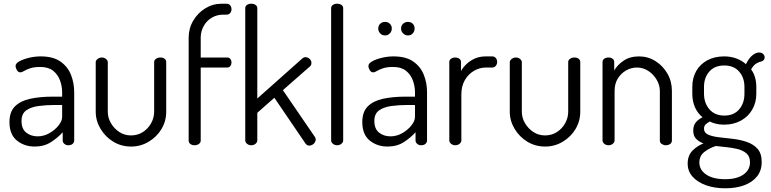

<svg xmlns="http://www.w3.org/2000/svg" viewBox="-20 -783 4154 1035"><path d="M167 7Q111 7 71 -25.5Q31 -58 31 -125Q31 -180 60.5 -209.5Q90 -239 142.5 -250.5Q195 -262 264 -262H315V-286Q315 -318 303.5 -349.5Q292 -381 266.5 -401.5Q241 -422 197 -422Q164 -422 143 -415Q122 -408 110 -400.5Q98 -393 90 -393Q78 -393 71 -405Q64 -417 64 -428Q64 -441 84.5 -452.5Q105 -464 136.5 -471.5Q168 -479 199 -479Q266 -479 305.5 -451.5Q345 -424 362.5 -380Q380 -336 380 -286V-26Q380 -15 371.5 -7.5Q363 0 348 0Q336 0 327 -7.5Q318 -15 318 -26V-70Q292 -41 255 -17Q218 7 167 7ZM183 -48Q216 -48 246 -65Q276 -82 295.5 -106.5Q315 -131 315 -153V-217H273Q228 -217 187.5 -211.5Q147 -206 121.5 -188Q96 -170 96 -131Q96 -88 121.5 -68Q147 -48 183 -48Z M687 7Q634 7 591 -19Q548 -45 522 -88.5Q496 -132 496 -181V-448Q496 -457 506 -465Q516 -473 529 -473Q542 -473 551.5 -465Q561 -457 561 -448V-181Q561 -148 578 -119Q595 -90 623 -71.5Q651 -53 686 -53Q722 -53 750 -71Q778 -89 794.5 -118.5Q811 -148 811 -181V-449Q811 -459 821 -466Q831 -473 844 -473Q859 -473 867.5 -466Q876 -459 876 -449V-181Q876 -130 850.5 -87.5Q825 -45 781.5 -19Q738 7 687 7Z M1028 0Q1015 0 1006 -7Q997 -14 997 -25V-579Q997 -630 1021.5 -671.5Q1046 -713 1086.5 -738Q1127 -763 1175 -763H1200Q1214 -763 1221 -754Q1228 -745 1228 -733Q1228 -722 1221 -713Q1214 -704 1200 -704H1183Q1149 -704 1121.5 -687.5Q1094 -671 1078.5 -643.5Q1063 -616 1062 -584V-473H1205Q1216 -473 1222 -465Q1228 -457 1228 -447Q1228 -436 1222 -427.5Q1216 -419 1205 -419H1062V-25Q1062 -14 1052 -7Q1042 0 1028 0Z M1334 0Q1321 0 1311.5 -8Q1302 -16 1302 -26V-739Q1302 -750 1311.5 -756.5Q1321 -763 1334 -763Q1348 -763 1357.5 -756.5Q1367 -750 1367 -739V-252L1611 -469Q1619 -475 1626 -475Q1634 -475 1641.5 -471Q1649 -467 1654 -460Q1659 -453 1659 -444Q1659 -439 1657.5 -434.5Q1656 -430 1652 -426L1505 -297L1678 -44Q1682 -38 1682 -30Q1682 -23 1677 -15Q1672 -7 1663.5 -2.5Q1655 2 1647 2Q1635 2 1627 -9L1459 -256L1367 -175V-26Q1367 -16 1357.5 -8Q1348 0 1334 0Z M1797 0Q1784 0 1774.5 -8Q1765 -16 1765 -26V-739Q1765 -750 1774.5 -756.5Q1784 -763 1797 -763Q1811 -763 1820.5 -756.5Q1830 -750 1830 -739V-26Q1830 -16 1820.5 -8Q1811 0 1797 0Z M2069 7Q2013 7 1973 -25.5Q1933 -58 1933 -125Q1933 -180 1962.5 -209.5Q1992 -239 2044.5 -250.5Q2097 -262 2166 -262H2217V-286Q2217 -318 2205.5 -349.5Q2194 -381 2168.5 -401.5Q2143 -422 2099 -422Q2066 -422 2045 -415Q2024 -408 2012 -400.5Q2000 -393 1992 -393Q1980 -393 1973 -405Q1966 -417 1966 -428Q1966 -441 1986.5 -452.5Q2007 -464 2038.5 -471.5Q2070 -479 2101 -479Q2168 -479 2207.5 -451.5Q2247 -424 2264.5 -380Q2282 -336 2282 -286V-26Q2282 -15 2273.5 -7.5Q2265 0 2250 0Q2238 0 2229 -7.5Q2220 -15 2220 -26V-70Q2194 -41 2157 -17Q2120 7 2069 7ZM2085 -48Q2118 -48 2148 -65Q2178 -82 2197.5 -106.5Q2217 -131 2217 -153V-217H2175Q2130 -217 2089.5 -211.5Q2049 -206 2023.5 -188Q1998 -170 1998 -131Q1998 -88 2023.5 -68Q2049 -48 2085 -48ZM2179 -592Q2164 -592 2153 -603Q2142 -614 2142 -629Q2142 -645 2153 -655Q2164 -665 2179 -665Q2195 -665 2205 -655Q2215 -645 2215 -629Q2215 -614 2205 -603Q2195 -592 2179 -592ZM2056 -592Q2040 -592 2029.5 -603Q2019 -614 2019 -629Q2019 -645 2029.5 -655Q2040 -665 2056 -665Q2071 -665 2081.5 -655Q2092 -645 2092 -629Q2092 -614 2081.5 -603Q2071 -592 2056 -592Z M2434 0Q2421 0 2411.5 -8Q2402 -16 2402 -26V-449Q2402 -460 2411.5 -466.5Q2421 -473 2434 -473Q2447 -473 2456 -466.5Q2465 -460 2465 -449V-400Q2476 -420 2495 -438Q2514 -456 2540 -467.5Q2566 -479 2599 -479H2634Q2645 -479 2652.5 -470.5Q2660 -462 2660 -449Q2660 -437 2652.5 -428Q2645 -419 2634 -419H2599Q2566 -419 2535.5 -401.5Q2505 -384 2486 -351.5Q2467 -319 2467 -273V-26Q2467 -16 2457.5 -8Q2448 0 2434 0Z M2919 7Q2866 7 2823 -19Q2780 -45 2754 -88.5Q2728 -132 2728 -181V-448Q2728 -457 2738 -465Q2748 -473 2761 -473Q2774 -473 2783.5 -465Q2793 -457 2793 -448V-181Q2793 -148 2810 -119Q2827 -90 2855 -71.5Q2883 -53 2918 -53Q2954 -53 2982 -71Q3010 -89 3026.5 -118.5Q3043 -148 3043 -181V-449Q3043 -459 3053 -466Q3063 -473 3076 -473Q3091 -473 3099.5 -466Q3108 -459 3108 -449V-181Q3108 -130 3082.5 -87.5Q3057 -45 3013.5 -19Q2970 7 2919 7Z M3260 0Q3247 0 3237.5 -8Q3228 -16 3228 -26V-449Q3228 -460 3237.5 -466.5Q3247 -473 3260 -473Q3273 -473 3282 -466.5Q3291 -460 3291 -449V-403Q3307 -432 3341 -455.5Q3375 -479 3425 -479Q3473 -479 3513.5 -453.5Q3554 -428 3578 -386Q3602 -344 3602 -292V-26Q3602 -13 3592 -6.5Q3582 0 3569 0Q3558 0 3547.5 -6.5Q3537 -13 3537 -26V-292Q3537 -324 3520 -353Q3503 -382 3475 -400.5Q3447 -419 3413 -419Q3383 -419 3355.5 -403.5Q3328 -388 3310.5 -360Q3293 -332 3293 -292V-26Q3293 -16 3283.5 -8Q3274 0 3260 0Z M3890 232Q3831 232 3785.5 215.5Q3740 199 3713.5 169.5Q3687 140 3687 99Q3687 55 3713 29Q3739 3 3772 -10Q3748 -19 3732.5 -34.5Q3717 -50 3717 -79Q3717 -107 3731 -123.5Q3745 -140 3767 -151Q3740 -173 3726 -205.5Q3712 -238 3712 -277V-315Q3712 -363 3733 -400Q3754 -437 3793 -458Q3832 -479 3884 -479Q3919 -479 3949 -468Q3979 -457 4001 -437Q4016 -468 4035 -484Q4054 -500 4072 -500Q4087 -500 4094.5 -491.5Q4102 -483 4102 -474Q4102 -465 4097 -459.5Q4092 -454 4085 -452Q4073 -450 4057.5 -441Q4042 -432 4029 -409Q4043 -390 4050 -366Q4057 -342 4057 -315V-277Q4057 -230 4035 -192Q4013 -154 3973.5 -132.5Q3934 -111 3883 -111Q3840 -111 3806 -128Q3795 -122 3785 -113.5Q3775 -105 3775 -89Q3775 -67 3798 -57Q3821 -47 3856 -43Q3891 -39 3930.5 -34.5Q3970 -30 4005.5 -18Q4041 -6 4063.5 19Q4086 44 4086 90Q4086 137 4060.5 168.5Q4035 200 3991 216Q3947 232 3890 232ZM3889 183Q3952 183 3987.5 158Q4023 133 4023 92Q4023 60 4003.5 43.5Q3984 27 3954.5 20Q3925 13 3893.5 10Q3862 7 3839 4Q3804 15 3777 36Q3750 57 3750 93Q3750 133 3787 158Q3824 183 3889 183ZM3885 -160Q3936 -160 3964.5 -193.5Q3993 -227 3993 -277V-315Q3993 -364 3964.5 -397Q3936 -430 3884 -430Q3832 -430 3803.5 -397Q3775 -364 3775 -315V-278Q3775 -228 3804 -194Q3833 -160 3885 -160Z"/></svg>

Font: Dosis ExtraLight
Style: Regular
Weight: 400
Version: Version 3.001; ttfautohint (v1.8.2)